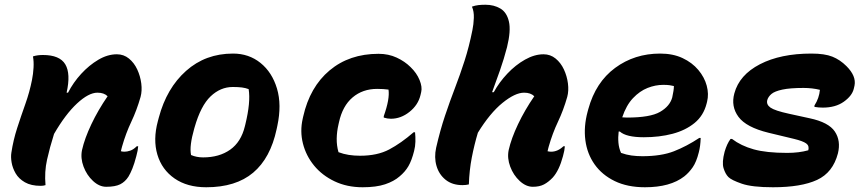

<svg xmlns="http://www.w3.org/2000/svg" viewBox="-20 -778 3640 810"><path d="M119 -540Q137 -546 161 -546Q232 -546 255.5 -506.5Q279 -467 261 -387H267Q289 -430 322.5 -466.5Q356 -503 395 -526Q434 -549 473 -549Q502 -549 524 -531Q546 -513 559 -485Q572 -457 576 -426Q580 -395 573 -369Q557 -313 534 -264.5Q511 -216 495 -160Q494 -156 492.5 -150.5Q491 -145 490 -140Q494 -139 497.5 -138.5Q501 -138 505 -138Q516 -138 529.5 -142.5Q543 -147 557 -161H563Q562 -144 555 -119Q547 -88 538.5 -67Q530 -46 522 -33Q508 -11 487 -0.5Q466 10 428 10Q399 10 372.5 -14.5Q346 -39 332.5 -75Q319 -111 326 -145Q337 -194 365.5 -254Q394 -314 434 -372Q419 -387 391 -387Q354 -387 305 -341.5Q256 -296 208 -213Q190 -156 178.5 -104.5Q167 -53 172 3Q163 6 152 6Q111 6 85 -9Q59 -24 46 -46.5Q33 -69 29 -92.5Q25 -116 28 -134Q36 -187 52.5 -238Q69 -289 87 -339.5Q105 -390 115 -441Q120 -466 121.5 -492.5Q123 -519 119 -540Z M963 -552Q1030 -552 1079 -512.5Q1128 -473 1148.5 -404.5Q1169 -336 1150 -247L1147 -233Q1121 -111 1048 -49.5Q975 12 850 12Q770 12 716.5 -25Q663 -62 644 -125.5Q625 -189 646 -267L650 -282Q683 -406 765 -479Q847 -552 963 -552ZM962 -411Q910 -411 868.5 -371.5Q827 -332 801 -241L799 -234Q789 -199 785.5 -171.5Q782 -144 786 -124Q809 -114 837 -114Q905 -114 951 -146.5Q997 -179 1013 -245L1015 -253Q1038 -347 1029 -402Q1016 -407 1000.5 -409Q985 -411 962 -411Z M1577 -551Q1619 -551 1653.5 -535Q1688 -519 1712 -495Q1738 -470 1750 -440.5Q1762 -411 1757 -390L1754 -377Q1744 -335 1707.5 -306Q1671 -277 1629 -277Q1614 -277 1599 -282V-288Q1625 -361 1619 -400Q1598 -403 1571 -403Q1510 -403 1467.5 -367Q1425 -331 1410 -262L1408 -253Q1401 -223 1400.5 -193.5Q1400 -164 1408 -136Q1429 -128 1451.5 -124.5Q1474 -121 1499 -121Q1572 -121 1622 -147.5Q1672 -174 1725 -220H1731Q1733 -201 1732.5 -180.5Q1732 -160 1727 -141Q1717 -101 1703 -77Q1689 -53 1666 -34Q1642 -13 1604.5 -0.5Q1567 12 1510 12Q1444 12 1391.5 -13Q1339 -38 1305 -79.5Q1271 -121 1258 -172.5Q1245 -224 1257 -277L1259 -286Q1287 -411 1370.5 -481Q1454 -551 1577 -551Z M2273 -549Q2302 -549 2324 -531Q2346 -513 2359 -485Q2372 -457 2376 -426Q2380 -395 2373 -369Q2357 -313 2334 -264.5Q2311 -216 2295 -160Q2294 -156 2292.5 -150.5Q2291 -145 2290 -140Q2294 -139 2297.5 -138.5Q2301 -138 2305 -138Q2333 -138 2357 -161H2363Q2362 -144 2355 -119Q2339 -59 2312 -29Q2294 -10 2275 0Q2256 10 2228 10Q2199 10 2172.5 -14.5Q2146 -39 2132.5 -75Q2119 -111 2126 -145Q2137 -194 2165.5 -254Q2194 -314 2234 -372Q2219 -387 2191 -387Q2153 -387 2100 -344Q2047 -301 1996 -218Q1981 -168 1970.5 -114Q1960 -60 1958 0Q1946 3 1931 3Q1888 3 1860 -19.5Q1832 -42 1821.5 -78Q1811 -114 1820 -155Q1837 -229 1857.5 -290Q1878 -351 1899.5 -407Q1921 -463 1940 -522Q1959 -581 1973 -651Q1978 -675 1979 -702.5Q1980 -730 1971 -750Q1985 -755 1998.5 -756.5Q2012 -758 2028 -758Q2064 -758 2091 -742Q2118 -726 2127 -687Q2136 -648 2119 -579Q2106 -529 2089.5 -482Q2073 -435 2056 -389H2063Q2086 -431 2120.5 -467.5Q2155 -504 2195 -526.5Q2235 -549 2273 -549Z M2765 -552Q2819 -552 2859.5 -533Q2900 -514 2926 -483Q2952 -452 2961.5 -416.5Q2971 -381 2963 -349L2961 -341Q2948 -290 2910 -259Q2872 -228 2817 -213.5Q2762 -199 2696 -199Q2622 -199 2595 -223H2590Q2587 -199 2589 -176Q2591 -153 2600 -133Q2622 -125 2644 -122Q2666 -119 2690 -119Q2770 -119 2823.5 -140Q2877 -161 2930 -196H2936Q2935 -161 2928 -135Q2918 -95 2902.5 -72.5Q2887 -50 2867 -34Q2808 12 2701 12Q2627 12 2573.5 -14Q2520 -40 2488.5 -84.5Q2457 -129 2449.5 -186.5Q2442 -244 2459 -307L2462 -318Q2493 -431 2575 -491.5Q2657 -552 2765 -552ZM2778 -420Q2745 -420 2712 -407Q2679 -394 2650.5 -364Q2622 -334 2605 -283Q2616 -282 2625 -282Q2723 -282 2764.5 -306Q2806 -330 2816 -367Q2823 -398 2823 -415Q2815 -417 2805 -418.5Q2795 -420 2778 -420Z M3403 -552Q3459 -552 3491.5 -539Q3524 -526 3551 -499Q3593 -457 3585 -417L3582 -404Q3575 -374 3540 -349Q3505 -324 3451 -324Q3434 -324 3416 -327V-333Q3436 -364 3439 -399Q3423 -403 3405.5 -405Q3388 -407 3370 -407Q3313 -407 3280.5 -400Q3248 -393 3234.5 -381.5Q3221 -370 3217 -356Q3212 -337 3230.5 -324Q3249 -311 3309 -298L3396 -279Q3476 -262 3502 -223Q3528 -184 3515 -131Q3494 -50 3427 -19Q3360 12 3241 12Q3153 12 3109.5 -3Q3066 -18 3053 -31Q3040 -44 3032.5 -68.5Q3025 -93 3037 -138Q3042 -155 3048 -168Q3054 -181 3062 -192H3068Q3106 -163 3159.5 -148Q3213 -133 3301 -133Q3351 -133 3390 -144Q3395 -163 3381 -173Q3367 -183 3330 -192L3222 -218Q3128 -241 3095.5 -285Q3063 -329 3078 -384Q3099 -462 3186 -507Q3273 -552 3403 -552Z"/></svg>

Font: Recursive Mn Csl St XBd
Style: Italic
Weight: 800
Italic angle: -15°
Monospace: yes
Version: Version 1.079;hotconv 1.0.112;makeotfexe 2.5.65598; ttfautoh